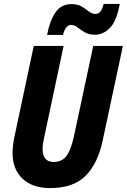

<svg xmlns="http://www.w3.org/2000/svg" viewBox="-20 -948 646 978"><path d="M235 10Q145 10 94.5 -38Q44 -86 44 -168Q44 -204 53 -249L152 -714H304L205 -248Q201 -231 199 -216.5Q197 -202 197 -189Q197 -123 254 -123Q295 -123 318 -153Q341 -183 356 -251L455 -714H606L503 -232Q479 -117 417 -53.5Q355 10 235 10ZM220 -770Q233 -841 262 -884Q291 -927 344 -927Q376 -927 396.5 -914.5Q417 -902 433 -889.5Q449 -877 466 -877Q481 -877 491 -888.5Q501 -900 508 -928H590Q574 -840 539.5 -805.5Q505 -771 464 -771Q433 -771 412 -783.5Q391 -796 375 -808.5Q359 -821 341 -821Q329 -821 318 -808.5Q307 -796 301 -770Z"/></svg>

Font: Noto Sans Condensed ExtraBold
Style: Italic
Weight: 800
Width: 3
Italic angle: -12°
Designer: Monotype Design Team
Foundry: Monotype Imaging Inc.
Version: Version 2.013; ttfautohint (v1.8.4.7-5d5b)